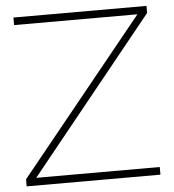

<svg xmlns="http://www.w3.org/2000/svg" viewBox="-51 -758 728 805"><g transform="rotate(-5 312.5 -355.0)"><path d="M28.8 -29.8 554.2 -678.2H35.2V-710H595.2V-680.2L71.8 -32.2H591.8V0H28.8Z"/></g></svg>

Font: Rawline ExtraLight
Style: Regular
Weight: 275
Designer: Matt McInerney, Pablo Impallari, Rodrigo Fuenzalida
Foundry: Matt McInerney, Pablo Impallari, Rodrigo Fuenzalida
Version: Version 4.020;PS 004.020;hotconv 1.0.88;makeotf.lib2.5.64775